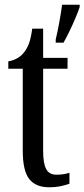

<svg xmlns="http://www.w3.org/2000/svg" viewBox="-20 -780 356 810"><path d="M187 10Q131 10 103.5 -24.5Q76 -59 76 -145V-490H15V-521Q59 -529 82 -560Q94 -575 102 -596Q110 -617 116 -659H162V-536H265V-490H162V-144Q162 -90 175 -66.5Q188 -43 217 -43Q234 -43 247 -45Q260 -47 273 -51V-5Q260 0 238 5Q216 10 187 10ZM215 -613Q223 -647 230 -685Q237 -723 242 -760H316V-750Q309 -729 297.5 -702Q286 -675 273 -648Q260 -621 248 -600H215Z"/></svg>

Font: Noto Serif Tamil ExtraCondensed
Style: Regular
Weight: 400
Width: 2
Designer: Indian Type Foundry, Tom Grace, and the Monotype Design Team
Foundry: Monotype Imaging Inc.
Version: Version 2.004; ttfautohint (v1.8.4.7-5d5b)